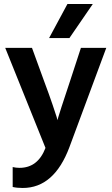

<svg xmlns="http://www.w3.org/2000/svg" viewBox="-20 -745 557 954"><path d="M224 -556 315 -725H441L325 -556ZM206 -10 6 -507H139L198 -345Q225 -273 241.5 -224Q258 -175 262 -162L265 -148Q275 -183 329 -345L382 -507H508L325 -14Q249 189 93 189Q64 189 43 184V85Q59 89 77 89Q168 89 206 -10Z"/></svg>

Font: Hind Semibold
Style: Regular
Weight: 600
Designer: Manushi Parikh, Satya Rajpurohit
Foundry: Indian Type Foundry
Version: Version 1.201;PS 1.0;hotconv 1.0.78;makeotf.lib2.5.61930; tt